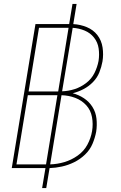

<svg xmlns="http://www.w3.org/2000/svg" viewBox="-20 -858 616 980"><path d="M195 102H216L233 0Q264 -1 296 -8Q328 -15 358.5 -30Q389 -45 414 -69Q439 -93 452 -123.5Q465 -154 471 -186Q476 -219 472.5 -252Q469 -285 452 -312Q435 -339 408.5 -356.5Q382 -374 351 -382Q379 -389 406 -403Q433 -417 454.5 -439Q476 -461 487 -488.5Q498 -516 503 -544Q509 -580 503.5 -616Q498 -652 477 -679Q456 -706 423 -719.5Q390 -733 354 -735L371 -838H350L333 -735H161L40 0H212ZM126 -391 179 -716H330L277 -391ZM297 -392 351 -716Q383 -714 412 -702Q441 -690 460 -666Q479 -642 483.5 -610.5Q488 -579 483 -547Q477 -515 462 -485Q447 -455 419.5 -434Q392 -413 360.5 -403Q329 -393 297 -392ZM215 -19H64L122 -372H273ZM236 -19 294 -372Q331 -371 364 -358.5Q397 -346 420 -321Q443 -296 449.5 -260.5Q456 -225 450 -189Q444 -153 426 -119.5Q408 -86 376 -63.5Q344 -41 308 -30.5Q272 -20 236 -19Z"/></svg>

Font: Iosevka Sparkle Thin Oblique
Style: Regular
Weight: 100
Italic angle: -9°
Designer: Belleve Invis
Foundry: Belleve Invis
Version: Version 4.5.0; ttfautohint (v1.8.3)